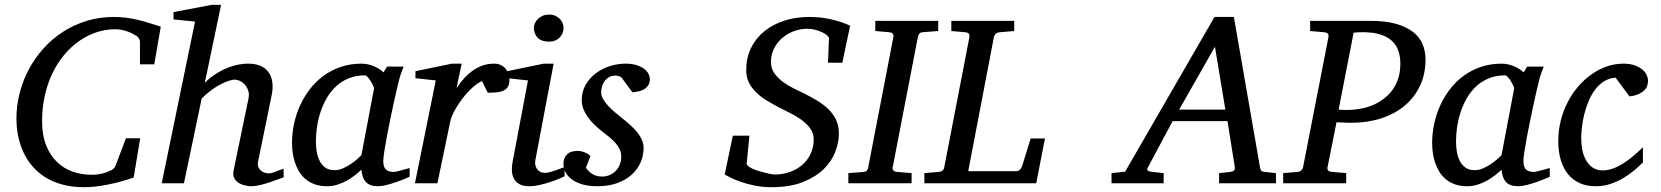

<svg xmlns="http://www.w3.org/2000/svg" viewBox="-20 -757 6859 793"><path d="M617.2 -491.2H558.1V-584Q558.1 -591.8 552.5 -600.1Q546.9 -608.4 540 -610.8Q538.1 -611.8 531.2 -616Q524.4 -620.1 513.4 -624.5Q502.4 -628.9 487.8 -632.6Q473.1 -636.2 455.1 -636.2Q416.5 -636.2 379.4 -624Q342.3 -611.8 308.8 -588.9Q275.4 -565.9 247.1 -532.7Q218.8 -499.5 198 -457.3Q177.2 -415 165.5 -364.3Q153.8 -313.5 153.8 -255.9Q153.8 -199.2 170.2 -157.7Q186.5 -116.2 214.4 -88.9Q242.2 -61.5 279.5 -48.3Q316.9 -35.2 358.9 -35.2Q375 -35.2 388.2 -37.4Q401.4 -39.6 410.9 -42.5Q420.4 -45.4 426.3 -48.1Q432.1 -50.8 434.1 -51.8Q439.9 -52.7 447 -58.8Q454.1 -64.9 457 -71.8L500 -186H559.1L532.2 -23.9Q526.4 -22 507.1 -15.6Q487.8 -9.3 459.7 -2.2Q431.6 4.9 397 10.5Q362.3 16.1 326.2 16.1Q276.4 16.1 236.3 4.9Q196.3 -6.3 165.5 -25.9Q134.8 -45.4 112.3 -72.3Q89.8 -99.1 75.7 -130.6Q61.5 -162.1 54.7 -196.8Q47.9 -231.4 47.9 -267.1Q47.9 -320.3 61 -372.1Q74.2 -423.8 99.1 -470.5Q124 -517.1 159.7 -556.9Q195.3 -596.7 240 -625.5Q284.7 -654.3 337.6 -670.7Q390.6 -687 450.2 -687Q474.6 -687 497.1 -684.3Q519.5 -681.6 542.5 -676.5Q565.4 -671.4 590.3 -663.8Q615.2 -656.2 644 -647Z M1151.9 -24.9Q1145.5 -22.5 1129.6 -16.6Q1113.8 -10.7 1094.2 -4.2Q1074.7 2.4 1054.2 7.3Q1033.7 12.2 1018.1 12.2Q1008.8 12.2 994.6 9.5Q980.5 6.8 968 -0.2Q955.6 -7.3 948.2 -20Q940.9 -32.7 944.8 -53.2L1005.9 -348.1Q1010.3 -367.7 1005.1 -382.8Q1000 -397.9 990.7 -408Q981.4 -418 970.2 -423.1Q959 -428.2 950.7 -428.2Q939 -428.2 922.1 -422.4Q905.3 -416.5 886.5 -406.2Q867.7 -396 848.6 -381.6Q829.6 -367.2 813 -350.1L739.7 0H647.9L785.6 -668L696.8 -676.8V-707L853 -736.8H893.1L825.7 -414.1Q840.8 -430.7 861.6 -445.3Q882.3 -460 906 -470.9Q929.7 -481.9 955.3 -488Q981 -494.1 1005.9 -494.1Q1033.2 -494.1 1054.2 -485.6Q1075.2 -477.1 1088.1 -460.2Q1101.1 -443.4 1104.7 -418Q1108.4 -392.6 1101.1 -358.9L1045.9 -89.8Q1043 -75.7 1047.4 -66.2Q1051.8 -56.6 1059.3 -51Q1066.9 -45.4 1075.2 -43.2Q1083.5 -41 1087.9 -41Q1101.6 -41 1117.7 -47.9Q1133.8 -54.7 1150.9 -60.1Z M1524.9 -392.1Q1525.4 -394.5 1521.2 -403.3Q1517.1 -412.1 1511.2 -421.6Q1505.4 -431.2 1498.8 -438.5Q1492.2 -445.8 1487.8 -445.8Q1449.7 -445.8 1419.7 -433.3Q1389.6 -420.9 1367.2 -399.7Q1344.7 -378.4 1328.9 -350.6Q1313 -322.8 1303.2 -292.5Q1293.5 -262.2 1289.1 -231.4Q1284.7 -200.7 1284.7 -172.9Q1284.7 -151.9 1288.1 -130.9Q1291.5 -109.9 1300 -92.8Q1308.6 -75.7 1323.5 -64.9Q1338.4 -54.2 1361.8 -54.2Q1379.4 -54.2 1397 -62Q1414.6 -69.8 1429.7 -80.1Q1444.8 -90.3 1456.1 -100.6Q1467.3 -110.8 1472.7 -116.2ZM1671.9 -26.9Q1666 -24.4 1650.4 -17.8Q1634.8 -11.2 1615.5 -4.6Q1596.2 2 1576.4 7.1Q1556.6 12.2 1542 12.2Q1523.9 12.2 1511.5 7.8Q1499 3.4 1491 -5.4Q1482.9 -14.2 1478.5 -26.9Q1474.1 -39.6 1472.7 -56.2Q1461.4 -45.4 1446.3 -33.4Q1431.2 -21.5 1412.8 -11.2Q1394.5 -1 1373.8 5.6Q1353 12.2 1330.6 12.2Q1301.3 12.2 1279.1 3.9Q1256.8 -4.4 1240.7 -18.3Q1224.6 -32.2 1214.1 -50.5Q1203.6 -68.8 1197.3 -88.6Q1190.9 -108.4 1188.5 -128.7Q1186 -148.9 1186 -167Q1186 -205.6 1194.3 -244.9Q1202.6 -284.2 1219 -320.6Q1235.4 -356.9 1259.8 -388.7Q1284.2 -420.4 1316.2 -443.8Q1348.1 -467.3 1387.5 -480.7Q1426.8 -494.1 1473.6 -494.1Q1487.3 -494.1 1500.7 -491Q1514.2 -487.8 1525.9 -482.7Q1537.6 -477.5 1547.4 -471.2Q1557.1 -464.8 1564 -458L1578.6 -481.9H1647Q1644.5 -476.1 1641.6 -468Q1638.7 -460 1635.7 -451.7Q1632.8 -443.4 1630.6 -436Q1628.4 -428.7 1627.9 -424.8Q1624.5 -411.6 1618.2 -385Q1611.8 -358.4 1604.7 -325.2Q1597.7 -292 1590.1 -255.6Q1582.5 -219.2 1576.7 -186.8Q1570.8 -154.3 1566.9 -129.2Q1563 -104 1563 -92.8Q1563 -66.4 1574.2 -56.6Q1585.4 -46.9 1606 -46.9Q1610.8 -46.9 1620.4 -49.1Q1629.9 -51.3 1640.1 -54.2Q1650.4 -57.1 1659.2 -59.6Q1668 -62 1671.9 -63Z M2084 -426.8Q2084 -409.2 2077.6 -398.7Q2071.3 -388.2 2059.6 -382.8Q2047.9 -377.4 2031.5 -375.7Q2015.1 -374 1994.6 -374L1970.7 -421.9Q1952.1 -414.1 1930.9 -394.8Q1909.7 -375.5 1890.6 -350.8Q1871.6 -326.2 1857.4 -300Q1843.3 -273.9 1838.9 -252L1786.6 0H1693.8L1779.8 -424.8L1695.8 -434.1V-462.9L1846.7 -494.1H1886.7L1865.7 -393.1Q1896.5 -440.4 1935.5 -467.3Q1974.6 -494.1 2020 -494.1Q2038.1 -494.1 2050.3 -487.5Q2062.5 -481 2070.1 -470.7Q2077.6 -460.4 2080.8 -448.7Q2084 -437 2084 -426.8Z M2312 -28.8Q2306.2 -26.4 2290.5 -19.5Q2274.9 -12.7 2253.9 -5.6Q2232.9 1.5 2209.7 6.8Q2186.5 12.2 2166 12.2Q2140.1 12.2 2125 3.4Q2109.9 -5.4 2102.5 -19.5Q2095.2 -33.7 2094.2 -51.3Q2093.3 -68.8 2096.7 -85.9L2160.6 -424.8L2074.7 -434.1V-462.9L2225.6 -494.1H2266.6L2190.9 -94.2Q2189 -84 2191.2 -74.7Q2193.4 -65.4 2198.5 -58.3Q2203.6 -51.3 2211.7 -47.1Q2219.7 -43 2230 -43Q2238.8 -43 2250.7 -46.1Q2262.7 -49.3 2274.7 -53.5Q2286.6 -57.6 2296.9 -61.5Q2307.1 -65.4 2312 -66.9ZM2307.6 -641.1Q2307.6 -629.9 2303.5 -619.9Q2299.3 -609.9 2291.7 -602.1Q2284.2 -594.2 2272.9 -589.6Q2261.7 -585 2247.1 -585Q2216.3 -585 2200.7 -601.3Q2185.1 -617.7 2185.1 -641.1Q2185.1 -650.9 2189.2 -660.6Q2193.4 -670.4 2201.4 -678.5Q2209.5 -686.5 2221.2 -691.7Q2232.9 -696.8 2248 -696.8Q2262.2 -696.8 2273.2 -691.9Q2284.2 -687 2292 -679.2Q2299.8 -671.4 2303.7 -661.4Q2307.6 -651.4 2307.6 -641.1Z M2664.1 -431.2Q2664.1 -413.6 2656.2 -403.1Q2648.4 -392.6 2637.2 -386.7Q2626 -380.9 2613.5 -378.7Q2601.1 -376.5 2591.8 -376L2546.9 -437Q2543.9 -439.5 2537.6 -442.1Q2531.2 -444.8 2522 -444.8Q2505.4 -444.8 2494.1 -437.7Q2482.9 -430.7 2475.8 -420.2Q2468.8 -409.7 2465.8 -397.7Q2462.9 -385.7 2462.9 -376Q2462.9 -362.3 2470.7 -348.4Q2478.5 -334.5 2491.2 -320.6Q2503.9 -306.6 2519.8 -293.2Q2535.6 -279.8 2551.8 -267.1Q2568.4 -253.9 2583.7 -240Q2599.1 -226.1 2611.3 -211.2Q2623.5 -196.3 2630.9 -179.7Q2638.2 -163.1 2638.2 -145Q2638.2 -114.3 2625.7 -85.9Q2613.3 -57.6 2589.1 -35.6Q2564.9 -13.7 2529.1 -0.7Q2493.2 12.2 2446.8 12.2Q2410.6 12.2 2384.3 4.2Q2357.9 -3.9 2340.8 -16.8Q2323.7 -29.8 2315.4 -46.4Q2307.1 -63 2307.1 -80.1Q2307.1 -104 2321.5 -118.9Q2335.9 -133.8 2366.7 -133.8Q2376 -133.8 2384.3 -131.3Q2392.6 -128.9 2399.4 -125.7Q2406.2 -122.6 2411.4 -118.9Q2416.5 -115.2 2418.9 -112.8L2399.9 -64Q2410.6 -48.8 2426.5 -38.3Q2442.4 -27.8 2467.8 -27.8Q2482.9 -27.8 2497.1 -33.7Q2511.2 -39.6 2522.2 -50.3Q2533.2 -61 2539.6 -76.4Q2545.9 -91.8 2545.9 -110.8Q2545.9 -126 2539.8 -139.4Q2533.7 -152.8 2522.7 -165.5Q2511.7 -178.2 2496.8 -190.7Q2481.9 -203.1 2463.9 -216.8Q2448.2 -229 2433.8 -243.2Q2419.4 -257.3 2408 -273.2Q2396.5 -289.1 2389.6 -306.6Q2382.8 -324.2 2382.8 -342.8Q2382.8 -379.4 2399.4 -407.7Q2416 -436 2442.1 -455.3Q2468.3 -474.6 2500.2 -484.4Q2532.2 -494.1 2563 -494.1Q2591.3 -494.1 2610.6 -487.5Q2629.9 -481 2641.8 -471.4Q2653.8 -461.9 2658.9 -450.9Q2664.1 -439.9 2664.1 -431.2Z M3459 -498H3399.9L3403.8 -599.1Q3403.8 -604 3396.5 -610.6Q3389.2 -617.2 3376.7 -623.3Q3364.3 -629.4 3348.1 -633.8Q3332 -638.2 3314 -638.2Q3285.2 -638.2 3258.1 -627.9Q3231 -617.7 3210 -599.4Q3189 -581.1 3176.5 -555.9Q3164.1 -530.8 3164.1 -501Q3164.1 -474.1 3178.7 -453.9Q3193.4 -433.6 3214.8 -418Q3236.3 -402.3 3260.7 -390.6Q3285.2 -378.9 3305.2 -369.1Q3331.5 -355.5 3356.7 -340.3Q3381.8 -325.2 3401.4 -306.2Q3420.9 -287.1 3432.9 -262.5Q3444.8 -237.8 3444.8 -205.1Q3444.8 -168.9 3429.9 -129.9Q3415 -90.8 3381.8 -58.3Q3348.6 -25.9 3295.7 -4.9Q3242.7 16.1 3166 16.1Q3127.4 16.1 3094.5 9Q3061.5 2 3036.4 -7.1Q3011.2 -16.1 2994.9 -24.7Q2978.5 -33.2 2973.1 -36.1L3006.8 -196.8H3075.2L3064 -82Q3063.5 -76.2 3070.8 -70.3Q3078.1 -64.5 3089.8 -59.3Q3101.6 -54.2 3115.7 -50Q3129.9 -45.9 3142.8 -42.7Q3155.8 -39.6 3165.8 -37.8Q3175.8 -36.1 3179.2 -36.1Q3211.4 -36.1 3240.7 -46.1Q3270 -56.2 3292.2 -75Q3314.5 -93.8 3327.6 -120.8Q3340.8 -147.9 3340.8 -182.1Q3340.8 -207.5 3325.9 -227.3Q3311 -247.1 3289.3 -262.7Q3267.6 -278.3 3243.2 -290.3Q3218.8 -302.2 3200.2 -312Q3173.8 -325.7 3148.9 -340.6Q3124 -355.5 3104.7 -373.8Q3085.4 -392.1 3073.7 -415Q3062 -438 3062 -467.8Q3062 -517.6 3081.5 -558.1Q3101.1 -598.6 3136 -627.2Q3170.9 -655.8 3218.5 -671.4Q3266.1 -687 3322.3 -687Q3356 -687 3384.8 -682.4Q3413.6 -677.7 3435.5 -671.4Q3457.5 -665 3471.9 -659.2Q3486.3 -653.3 3491.2 -650.9Z M3791 -624Q3781.2 -623 3777.3 -618.4Q3773.4 -613.8 3771 -604L3667 -65.9Q3665.5 -58.6 3669.4 -53.2Q3673.3 -47.9 3687 -46.9L3745.1 -42V0H3483.9V-42L3546.9 -46.9Q3556.2 -47.9 3560.3 -52.5Q3564.5 -57.1 3565.9 -65.9L3669.9 -604Q3671.4 -612.3 3667.5 -617.7Q3663.6 -623 3650.9 -624L3595.2 -628.9V-670.9H3855V-628.9Z M4259.8 0H3797.9V-42L3856 -46.9Q3877 -48.3 3879.9 -65.9L3983.9 -604Q3985.4 -612.3 3981.4 -617.7Q3977.5 -623 3964.8 -624L3909.2 -628.9V-670.9H4168.9V-628.9L4109.9 -624Q4098.6 -623 4092.5 -617.2Q4086.4 -611.3 4085 -604L3979 -49.8H4175.8Q4185.5 -49.8 4191.7 -55.4Q4197.8 -61 4201.2 -69.8L4236.8 -185.1H4295.9Z M4998 -564 4850.1 -304.2H5041ZM5015.1 0V-42L5061 -46.9Q5083 -49.8 5080.1 -65.9L5049.8 -256.8H4823.2L4721.2 -65.9Q4715.8 -56.2 4720.9 -52.2Q4726.1 -48.3 4740.2 -46.9L4786.1 -42V0H4570.8V-42L4627 -47.9L4996.1 -687H5076.2L5184.1 -65.9Q5185.5 -56.2 5189.5 -52Q5193.4 -47.9 5204.1 -46.9L5250 -42V0Z M5763.7 -494.1Q5763.7 -522.9 5755.6 -546.9Q5747.6 -570.8 5729.2 -587.9Q5710.9 -605 5681.4 -614.5Q5651.9 -624 5608.9 -624Q5599.6 -624 5589.1 -623.5Q5578.6 -623 5570.8 -622.1L5508.8 -304.2Q5530.8 -302.2 5553 -303Q5575.2 -303.7 5596.7 -307.4Q5618.2 -311 5638.2 -318.1Q5658.2 -325.2 5675.8 -335.9Q5694.8 -347.2 5710.9 -362.3Q5727.1 -377.4 5738.8 -397Q5750.5 -416.5 5757.1 -440.7Q5763.7 -464.8 5763.7 -494.1ZM5867.7 -511.2Q5867.7 -450.7 5844.7 -402.3Q5821.8 -354 5781 -320.1Q5740.2 -286.1 5684.3 -268.1Q5628.4 -250 5563 -250Q5555.2 -250 5544.4 -250.2Q5533.7 -250.5 5523.9 -251Q5512.2 -251.5 5500 -252L5462.9 -65.9Q5461.4 -58.6 5465.3 -53.2Q5469.2 -47.9 5482.9 -46.9L5540 -42V0H5279.8V-42L5337.9 -46.9Q5357.4 -48.3 5361.8 -65.9L5466.8 -604Q5468.3 -612.3 5464.4 -617.7Q5460.4 -623 5446.8 -624L5391.1 -628.9V-670.9H5639.6Q5701.2 -670.9 5744.4 -658.9Q5787.6 -647 5815.2 -625.7Q5842.8 -604.5 5855.2 -575.2Q5867.7 -545.9 5867.7 -511.2Z M6233.9 -392.1Q6234.4 -394.5 6230.2 -403.3Q6226.1 -412.1 6220.2 -421.6Q6214.4 -431.2 6207.8 -438.5Q6201.2 -445.8 6196.8 -445.8Q6158.7 -445.8 6128.7 -433.3Q6098.6 -420.9 6076.2 -399.7Q6053.7 -378.4 6037.8 -350.6Q6022 -322.8 6012.2 -292.5Q6002.4 -262.2 5998 -231.4Q5993.7 -200.7 5993.7 -172.9Q5993.7 -151.9 5997.1 -130.9Q6000.5 -109.9 6009 -92.8Q6017.6 -75.7 6032.5 -64.9Q6047.4 -54.2 6070.8 -54.2Q6088.4 -54.2 6106 -62Q6123.5 -69.8 6138.7 -80.1Q6153.8 -90.3 6165 -100.6Q6176.3 -110.8 6181.6 -116.2ZM6380.9 -26.9Q6375 -24.4 6359.4 -17.8Q6343.8 -11.2 6324.5 -4.6Q6305.2 2 6285.4 7.1Q6265.6 12.2 6251 12.2Q6232.9 12.2 6220.5 7.8Q6208 3.4 6200 -5.4Q6191.9 -14.2 6187.5 -26.9Q6183.1 -39.6 6181.6 -56.2Q6170.4 -45.4 6155.3 -33.4Q6140.1 -21.5 6121.8 -11.2Q6103.5 -1 6082.8 5.6Q6062 12.2 6039.6 12.2Q6010.3 12.2 5988 3.9Q5965.8 -4.4 5949.7 -18.3Q5933.6 -32.2 5923.1 -50.5Q5912.6 -68.8 5906.2 -88.6Q5899.9 -108.4 5897.5 -128.7Q5895 -148.9 5895 -167Q5895 -205.6 5903.3 -244.9Q5911.6 -284.2 5928 -320.6Q5944.3 -356.9 5968.8 -388.7Q5993.2 -420.4 6025.1 -443.8Q6057.1 -467.3 6096.4 -480.7Q6135.7 -494.1 6182.6 -494.1Q6196.3 -494.1 6209.7 -491Q6223.1 -487.8 6234.9 -482.7Q6246.6 -477.5 6256.3 -471.2Q6266.1 -464.8 6272.9 -458L6287.6 -481.9H6356Q6353.5 -476.1 6350.6 -468Q6347.7 -460 6344.7 -451.7Q6341.8 -443.4 6339.6 -436Q6337.4 -428.7 6336.9 -424.8Q6333.5 -411.6 6327.1 -385Q6320.8 -358.4 6313.7 -325.2Q6306.6 -292 6299.1 -255.6Q6291.5 -219.2 6285.6 -186.8Q6279.8 -154.3 6275.9 -129.2Q6272 -104 6272 -92.8Q6272 -66.4 6283.2 -56.6Q6294.4 -46.9 6314.9 -46.9Q6319.8 -46.9 6329.3 -49.1Q6338.9 -51.3 6349.1 -54.2Q6359.4 -57.1 6368.2 -59.6Q6377 -62 6380.9 -63Z M6786.6 -423.8Q6786.6 -414.1 6783.7 -403.8Q6780.8 -393.6 6772.2 -384.8Q6763.7 -376 6748.8 -368.9Q6733.9 -361.8 6710 -358.9L6652.8 -436Q6626 -434.6 6605 -421.1Q6584 -407.7 6568.1 -386.7Q6552.2 -365.7 6541.3 -339.1Q6530.3 -312.5 6523.4 -285.2Q6516.6 -257.8 6513.7 -231.9Q6510.7 -206.1 6510.7 -186Q6510.7 -161.6 6515.4 -137.9Q6520 -114.3 6530.5 -95.5Q6541 -76.7 6557.9 -64.9Q6574.7 -53.2 6599.6 -53.2Q6619.6 -53.2 6640.1 -60.3Q6660.6 -67.4 6681.4 -80.1Q6702.1 -92.8 6723.1 -110.4Q6744.1 -127.9 6765.6 -148.9V-85.9Q6750 -70.8 6730 -53.7Q6710 -36.6 6685.5 -22Q6661.1 -7.3 6632.1 2.4Q6603 12.2 6569.8 12.2Q6534.2 12.2 6505.6 -0.2Q6477.1 -12.7 6457.3 -36.4Q6437.5 -60.1 6426.8 -94.7Q6416 -129.4 6416 -173.8Q6416 -218.8 6426.5 -259.8Q6437 -300.8 6455.6 -336.4Q6474.1 -372.1 6499.5 -401.1Q6524.9 -430.2 6554.7 -450.9Q6584.5 -471.7 6617.4 -482.9Q6650.4 -494.1 6684.6 -494.1Q6711.4 -494.1 6731 -487.3Q6750.5 -480.5 6762.7 -470.2Q6774.9 -460 6780.8 -447.5Q6786.6 -435.1 6786.6 -423.8Z"/></svg>

Font: Charis SIL APac
Style: Italic
Weight: 400
Italic angle: -11°
Foundry: SIL International
Version: Version 5.000